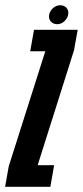

<svg xmlns="http://www.w3.org/2000/svg" viewBox="-64 -714 318 734"><path d="M-44.5 0 -30.5 -78.5 109 -517.5 110.5 -518H51.5L66 -600H233L219 -522L80 -82.5H79.5H143L128.5 0ZM154.5 -621.5Q139.5 -621.5 130.2 -632Q121 -642.5 124 -658Q127 -673 139.2 -683.5Q151.5 -694 166.5 -694Q181.5 -694 190.5 -683.5Q199.5 -673 196.5 -658Q193.5 -643 181.5 -632.2Q169.5 -621.5 154.5 -621.5Z"/></svg>

Font: Anybody UltraCondensed SemiBold
Style: Italic
Weight: 600
Width: 1
Italic angle: -10°
Designer: Tyler Finck
Foundry: Etcetera Type Company
Version: Version 1.010; ttfautohint (v1.8.3) -l 8 -r 50 -G 200 -x 14 